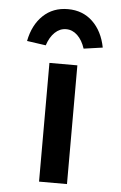

<svg xmlns="http://www.w3.org/2000/svg" viewBox="-54 -810 537 849"><g transform="rotate(5 214.0 -385.5)"><path d="M152 0V-527H276V0ZM129 -603 45 -615Q59 -687 103 -729Q147 -771 213 -771Q279 -771 323 -729Q367 -687 381 -615L297 -603Q285 -640 263 -661Q241 -682 213 -682Q185 -682 163 -661Q141 -640 129 -603Z"/></g></svg>

Font: Lexend Mega Medium
Style: Regular
Weight: 500
Version: Version 1.007